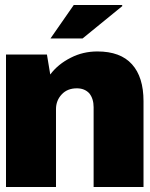

<svg xmlns="http://www.w3.org/2000/svg" viewBox="-20 -745 596 765"><path d="M309.1 -591.8H181.2L273.9 -725.1H465.8L467.8 -721.2ZM368.2 -540Q460 -540 505.9 -488.8Q551.8 -438 551.8 -341.8V0H353V-317.9Q353 -351.6 335.9 -373Q317.4 -393.1 286.1 -393.1Q248.5 -393.1 226.1 -369.1Q203.1 -344.7 203.1 -310.1V0H3.9V-527.8H167L180.2 -448.2Q211.4 -489.7 262.2 -515.1Q310.5 -540 368.2 -540Z"/></svg>

Font: Archivo-RBTV
Style: Regular
Weight: 500
Designer: Hector Gatti
Foundry: Hector Gatti
Version: ""